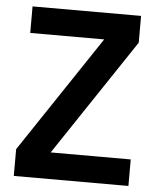

<svg xmlns="http://www.w3.org/2000/svg" viewBox="-51 -742 642 786"><g transform="rotate(5 270.0 -349.0)"><path d="M506 0H35V-110L355 -589H51V-698H497V-588L177 -109H506Z"/></g></svg>

Font: IBM Plex Sans Cond SmBld
Style: Regular
Weight: 600
Width: 3
Designer: Mike Abbink, Paul van der Laan, Pieter van Rosmalen
Foundry: Bold Monday
Version: Version 1.3